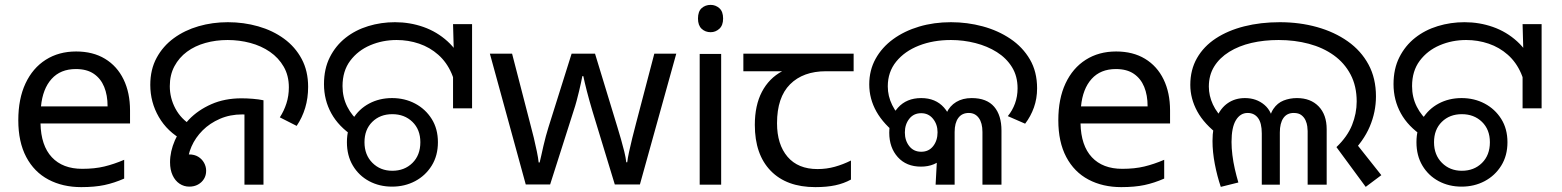

<svg xmlns="http://www.w3.org/2000/svg" viewBox="-20 -757 6401 787"><path d="M292 -546Q361 -546 410.5 -516Q460 -486 486.5 -431.5Q513 -377 513 -304V-251H146Q148 -160 192.5 -112.5Q237 -65 317 -65Q368 -65 407.5 -74.5Q447 -84 489 -102V-25Q448 -7 408 1.5Q368 10 313 10Q237 10 178.5 -21Q120 -52 87.5 -113.5Q55 -175 55 -264Q55 -352 84.5 -415Q114 -478 167.5 -512Q221 -546 292 -546ZM291 -474Q228 -474 191.5 -433.5Q155 -393 148 -321H421Q421 -367 407 -401Q393 -435 364.5 -454.5Q336 -474 291 -474Z M731 -182Q666 -217 631 -277.5Q596 -338 596 -409Q596 -472 622 -520Q648 -568 692.5 -600.5Q737 -633 794 -649.5Q851 -666 914 -666Q979 -666 1038.5 -649Q1098 -632 1144 -598.5Q1190 -565 1216.5 -515.5Q1243 -466 1243 -401Q1243 -355 1231 -315Q1219 -275 1196 -241L1127 -276Q1144 -302 1154 -333Q1164 -364 1164 -399Q1164 -447 1143 -483.5Q1122 -520 1086.5 -544.5Q1051 -569 1006 -581Q961 -593 913 -593Q865 -593 822 -581Q779 -569 746.5 -545Q714 -521 695 -485.5Q676 -450 676 -404Q676 -355 699 -312Q722 -269 765 -243L731 -182ZM756 8Q734 8 716 -4Q698 -16 687.5 -38.5Q677 -61 677 -92Q677 -136 697 -182Q717 -228 754.5 -267Q792 -306 846.5 -330Q901 -354 970 -354Q992 -354 1016.5 -352Q1041 -350 1060 -346V0H982V-310L1027 -283Q1012 -286 998.5 -287Q985 -288 973 -288Q923 -288 881.5 -270Q840 -252 810.5 -222.5Q781 -193 765 -156.5Q749 -120 749 -84Q749 -69 756 -56.5Q763 -44 771 -33L713 -96Q715 -106 721.5 -112Q728 -118 737 -121Q746 -124 755 -124Q777 -124 792.5 -114.5Q808 -105 816.5 -89.5Q825 -74 825 -57Q825 -38 816 -23.5Q807 -9 791.5 -0.5Q776 8 756 8Z M1429 -198Q1368 -238 1338 -292.5Q1308 -347 1308 -412Q1308 -475 1332 -522.5Q1356 -570 1396.5 -602Q1437 -634 1489.5 -650Q1542 -666 1599 -666Q1660 -666 1715.5 -646.5Q1771 -627 1814.5 -587.5Q1858 -548 1883 -488.5Q1908 -429 1908 -348H1851Q1851 -410 1831 -456Q1811 -502 1776.5 -532.5Q1742 -563 1698 -578Q1654 -593 1606 -593Q1548 -593 1497.5 -571.5Q1447 -550 1415.5 -508Q1384 -466 1384 -404Q1384 -358 1403.5 -319.5Q1423 -281 1457 -254L1429 -198ZM1837 -475 1841 -513 1837 -658H1915V-313H1837ZM1587 8Q1535 8 1493 -14.5Q1451 -37 1426.5 -78Q1402 -119 1402 -174Q1402 -229 1426.5 -269.5Q1451 -310 1493 -332.5Q1535 -355 1587 -355Q1639 -355 1681.5 -332.5Q1724 -310 1749.5 -269.5Q1775 -229 1775 -174Q1775 -119 1749.5 -78Q1724 -37 1681.5 -14.5Q1639 8 1587 8ZM1588 -57Q1638 -57 1670.5 -89Q1703 -121 1703 -174Q1703 -226 1670.5 -257.5Q1638 -289 1588 -289Q1538 -289 1506 -257.5Q1474 -226 1474 -174Q1474 -122 1506.5 -89.5Q1539 -57 1588 -57Z M2408 -303Q2402 -324 2396 -344.5Q2390 -365 2385.5 -383.5Q2381 -402 2377 -418Q2373 -434 2371 -445H2367Q2365 -434 2361.5 -418Q2358 -402 2353.5 -383Q2349 -364 2343.5 -343.5Q2338 -323 2331 -302L2235 -1H2135L1988 -537H2079L2153 -251Q2161 -222 2168 -192.5Q2175 -163 2180.5 -136.5Q2186 -110 2188 -91H2192Q2195 -103 2199 -121Q2203 -139 2207.5 -159Q2212 -179 2217.5 -199Q2223 -219 2228 -235L2323 -537H2419L2511 -235Q2518 -212 2525.5 -186Q2533 -160 2539 -135.5Q2545 -111 2547 -92H2551Q2553 -109 2558.5 -134.5Q2564 -160 2571.5 -190.5Q2579 -221 2587 -251L2662 -537H2752L2603 -1H2500Z M2936 -536V0H2848V-536ZM2893 -737Q2913 -737 2928.5 -723.5Q2944 -710 2944 -681Q2944 -653 2928.5 -639Q2913 -625 2893 -625Q2871 -625 2856 -639Q2841 -653 2841 -681Q2841 -710 2856 -723.5Q2871 -737 2893 -737Z M3322 10Q3204 10 3139 -57Q3074 -124 3074 -245Q3074 -325 3103 -380.5Q3132 -436 3186 -465H3027V-537H3479V-465H3366Q3272 -465 3218.5 -411.5Q3165 -358 3165 -252Q3165 -165 3208 -114.5Q3251 -64 3331 -64Q3368 -64 3402 -73.5Q3436 -83 3468 -99V-21Q3439 -5 3404 2.5Q3369 10 3322 10Z M3663 -201Q3602 -247 3572.5 -299.5Q3543 -352 3543 -411Q3543 -469 3569 -516Q3595 -563 3641 -596.5Q3687 -630 3747.5 -648Q3808 -666 3878 -666Q3945 -666 4008 -649Q4071 -632 4121.5 -598Q4172 -564 4201.5 -513.5Q4231 -463 4231 -395Q4231 -353 4218 -316.5Q4205 -280 4182 -250L4111 -281Q4130 -304 4140.5 -333Q4151 -362 4151 -395Q4151 -445 4128 -482Q4105 -519 4066 -543.5Q4027 -568 3978 -580.5Q3929 -593 3878 -593Q3805 -593 3746.5 -570Q3688 -547 3653.5 -504.5Q3619 -462 3619 -403Q3619 -363 3637 -326.5Q3655 -290 3689 -258L3663 -201ZM3755 -74Q3695 -74 3660 -113Q3625 -152 3625 -213Q3625 -276 3660.5 -315.5Q3696 -355 3756 -355Q3815 -355 3849.5 -316Q3884 -277 3884 -215Q3884 -153 3849 -113.5Q3814 -74 3755 -74ZM3756 -135Q3787 -135 3805 -158Q3823 -181 3823 -215Q3823 -247 3804.5 -270Q3786 -293 3756 -293Q3725 -293 3707 -270Q3689 -247 3689 -214Q3689 -181 3707 -158Q3725 -135 3756 -135ZM3823 -148 3846 -222Q3846 -264 3859.5 -293.5Q3873 -323 3899.5 -339Q3926 -355 3963 -355Q3994 -355 4017 -346Q4040 -337 4055 -319.5Q4070 -302 4077.5 -277.5Q4085 -253 4085 -222V0H4007V-216Q4007 -253 3992 -273.5Q3977 -294 3951 -294Q3923 -294 3908 -273.5Q3893 -253 3893 -216V0H3815Z M4555 -546Q4624 -546 4673.5 -516Q4723 -486 4749.5 -431.5Q4776 -377 4776 -304V-251H4409Q4411 -160 4455.5 -112.5Q4500 -65 4580 -65Q4631 -65 4670.5 -74.5Q4710 -84 4752 -102V-25Q4711 -7 4671 1.5Q4631 10 4576 10Q4500 10 4441.5 -21Q4383 -52 4350.5 -113.5Q4318 -175 4318 -264Q4318 -352 4347.5 -415Q4377 -478 4430.5 -512Q4484 -546 4555 -546ZM4554 -474Q4491 -474 4454.5 -433.5Q4418 -393 4411 -321H4684Q4684 -367 4670 -401Q4656 -435 4627.5 -454.5Q4599 -474 4554 -474Z M5458 -154Q5503 -197 5522 -244.5Q5541 -292 5541 -341Q5541 -404 5516 -451.5Q5491 -499 5447 -530.5Q5403 -562 5345 -577.5Q5287 -593 5221 -593Q5161 -593 5109.5 -581Q5058 -569 5018.5 -544.5Q4979 -520 4957 -484.5Q4935 -449 4935 -402Q4935 -365 4951.5 -329Q4968 -293 5005 -258L4979 -201Q4916 -248 4887.5 -300.5Q4859 -353 4859 -409Q4859 -471 4886.5 -519Q4914 -567 4963.5 -599.5Q5013 -632 5080 -649Q5147 -666 5226 -666Q5307 -666 5378.5 -646Q5450 -626 5504.5 -587.5Q5559 -549 5589.5 -492.5Q5620 -436 5620 -362Q5620 -298 5594.5 -238Q5569 -178 5513 -123L5527 -184L5642 -39L5578 9ZM4984 9Q4969 -35 4959.5 -84.5Q4950 -134 4950 -179Q4950 -235 4966.5 -274.5Q4983 -314 5013 -334.5Q5043 -355 5083 -355Q5130 -355 5163 -327Q5196 -299 5201 -243H5179Q5183 -286 5199.5 -310.5Q5216 -335 5241.5 -345Q5267 -355 5296 -355Q5352 -355 5385 -321Q5418 -287 5418 -227V0H5340V-220Q5340 -227 5338.5 -239Q5337 -251 5331.5 -263.5Q5326 -276 5314.5 -285Q5303 -294 5283 -294Q5255 -294 5240.5 -273Q5226 -252 5226 -214V0H5152V-210Q5152 -253 5136.5 -273.5Q5121 -294 5094 -294Q5064 -294 5046 -264.5Q5028 -235 5028 -175Q5028 -150 5031.5 -121.5Q5035 -93 5041.5 -64.5Q5048 -36 5056 -9L4984 9Z M5813 -198Q5752 -238 5722 -292.5Q5692 -347 5692 -412Q5692 -475 5716 -522.5Q5740 -570 5780.5 -602Q5821 -634 5873.5 -650Q5926 -666 5983 -666Q6044 -666 6099.5 -646.5Q6155 -627 6198.5 -587.5Q6242 -548 6267 -488.5Q6292 -429 6292 -348H6235Q6235 -410 6215 -456Q6195 -502 6160.5 -532.5Q6126 -563 6082 -578Q6038 -593 5990 -593Q5932 -593 5881.5 -571.5Q5831 -550 5799.5 -508Q5768 -466 5768 -404Q5768 -358 5787.5 -319.5Q5807 -281 5841 -254L5813 -198ZM6221 -475 6225 -513 6221 -658H6299V-313H6221ZM5971 8Q5919 8 5877 -14.5Q5835 -37 5810.5 -78Q5786 -119 5786 -174Q5786 -229 5810.5 -269.5Q5835 -310 5877 -332.5Q5919 -355 5971 -355Q6023 -355 6065.5 -332.5Q6108 -310 6133.5 -269.5Q6159 -229 6159 -174Q6159 -119 6133.5 -78Q6108 -37 6065.5 -14.5Q6023 8 5971 8ZM5972 -57Q6022 -57 6054.5 -89Q6087 -121 6087 -174Q6087 -226 6054.5 -257.5Q6022 -289 5972 -289Q5922 -289 5890 -257.5Q5858 -226 5858 -174Q5858 -122 5890.5 -89.5Q5923 -57 5972 -57Z"/></svg>

Font: oriya15
Style: Book
Weight: 400
Designer: Jelle Bosma - Monotype Design Team
Foundry: Monotype Imaging Inc.
Version: Version 2.003